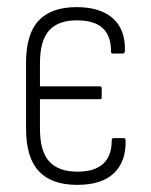

<svg xmlns="http://www.w3.org/2000/svg" viewBox="-20 -510 423 538"><path d="M196 8Q125 8 89 -30Q53 -68 53 -150V-334Q53 -415 88.5 -452.5Q124 -490 194 -490Q240 -490 270.5 -475.5Q301 -461 316 -434Q331 -407 330 -367Q329 -363 328 -361.5Q327 -360 324 -360H295Q291 -360 291 -367Q291 -410 267.5 -431.5Q244 -453 195 -453Q143 -453 117.5 -424.5Q92 -396 92 -333V-268H261Q265 -268 265 -262V-237Q265 -232 261 -232H92V-149Q92 -86 118 -57.5Q144 -29 197 -29Q245 -29 269 -51Q293 -73 293 -116Q293 -123 298 -123H327Q332 -123 332 -115Q333 -57 299 -24.5Q265 8 196 8Z"/></svg>

Font: Sofia Sans Condensed ExtraLight
Style: Regular
Weight: 250
Version: Version 4.100